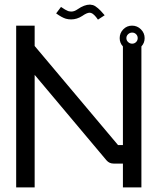

<svg xmlns="http://www.w3.org/2000/svg" viewBox="-20 -811 695 831"><path d="M370 -791Q377 -790 382 -789Q392 -786 404.5 -775Q417 -764 425 -754L433 -745L404 -726Q387 -751 374 -755Q371 -756 368 -756Q356 -756 336 -742Q313 -727 288 -727Q276 -727 265 -730Q248 -735 223 -753L244 -781Q264 -767 275 -763Q283 -761 289 -761Q302 -761 316 -771Q345 -791 369 -791ZM50 -700H130V-612L491 -183H512V-610Q498 -625 498 -646Q498 -668 513.5 -684Q529 -700 551.5 -700Q574 -700 590 -684Q606 -668 606 -646Q606 -625 592 -610V0H512V-103H472Q453 -103 441 -117L130 -487V0H50V-592Q50 -595 50 -597.5Q50 -600 50 -603ZM569 -663Q562 -670 552 -670Q542 -670 534.5 -663Q527 -656 527 -646Q527 -636 534.5 -629Q542 -622 552 -622Q562 -622 569 -629Q576 -636 576 -646Q576 -656 569 -663Z"/></svg>

Font: Sakbunderan
Style: Regular
Weight: 400
Version: Version 1.00